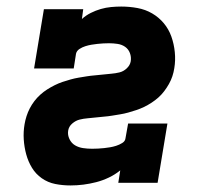

<svg xmlns="http://www.w3.org/2000/svg" viewBox="-20 -558 640 586"><path d="M195 8Q171 8 148.5 3.5Q126 -1 107.5 -14Q89 -27 77.5 -46Q66 -65 60 -87Q54 -109 52.5 -132.5Q51 -156 55 -179Q57 -191 61 -203.5Q65 -216 71 -227.5Q77 -239 85 -249.5Q93 -260 103 -269Q113 -278 124 -285Q135 -292 147 -298Q159 -304 171 -308Q183 -312 195.5 -315.5Q208 -319 220 -321Q232 -323 244.5 -325Q257 -327 269.5 -328Q282 -329 294.5 -330.5Q307 -332 319.5 -333Q332 -334 344.5 -337Q357 -340 367 -349.5Q377 -359 379 -371Q381 -384 376.5 -396Q372 -408 362 -415Q352 -422 339 -424Q326 -426 313 -426Q304 -426 295 -425.5Q286 -425 277 -424Q268 -423 259 -421.5Q250 -420 240.5 -417Q231 -414 222.5 -408.5Q214 -403 212 -394L205 -349H84L114 -530H234L230 -500Q242 -511 257 -518.5Q272 -526 287.5 -530.5Q303 -535 319 -536.5Q335 -538 350 -538Q375 -538 399.5 -533.5Q424 -529 444.5 -517Q465 -505 480 -487Q495 -469 503 -446.5Q511 -424 513.5 -399Q516 -374 512 -350Q510 -337 506 -325Q502 -313 495.5 -301.5Q489 -290 481 -279.5Q473 -269 463.5 -260.5Q454 -252 442.5 -244.5Q431 -237 419.5 -231.5Q408 -226 396 -222Q384 -218 371.5 -214.5Q359 -211 346.5 -209Q334 -207 322 -205Q310 -203 297.5 -202Q285 -201 272.5 -199.5Q260 -198 247.5 -197Q235 -196 223 -193Q211 -190 200.5 -181Q190 -172 188 -159Q186 -146 192 -133.5Q198 -121 209 -114.5Q220 -108 233.5 -106Q247 -104 261 -104Q270 -104 279.5 -104.5Q289 -105 298 -106Q307 -107 316 -108.5Q325 -110 334.5 -113Q344 -116 353 -121.5Q362 -127 363 -136L371 -181H491L461 0H341L347 -38Q331 -25 312 -16Q293 -7 273.5 -2Q254 3 234.5 5.5Q215 8 195 8Z"/></svg>

Font: Iosevka Curly Slab HvExObl
Style: Regular
Weight: 900
Width: 7
Italic angle: -9°
Monospace: yes
Designer: Belleve Invis
Foundry: Belleve Invis
Version: Version 11.1.0; ttfautohint (v1.8.3)